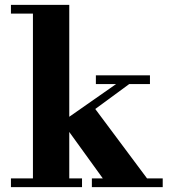

<svg xmlns="http://www.w3.org/2000/svg" viewBox="-20 -770 704 790"><path d="M25 -36V0H317.5V-36H265V-227L403 -36H358V0H649.5V-36H585L372 -321.5L511.5 -424H597V-460H374.5V-424H457.5L265 -289.5V-750H25V-714H115.5V-36Z"/></svg>

Font: Bodoni* 06
Style: Bold
Weight: 700
Version: Version 2.2